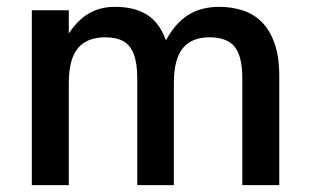

<svg xmlns="http://www.w3.org/2000/svg" viewBox="-20 -541 906 561"><path d="M73 -511H181V-443Q207 -483 240 -502Q273 -521 316 -521Q373 -521 409.5 -498Q446 -475 464 -425H466Q492 -473 529.5 -497Q567 -521 621 -521Q656 -521 688 -511Q720 -501 744 -477.5Q768 -454 782 -415Q796 -376 796 -318V0H688V-313Q688 -377 665.5 -404.5Q643 -432 592 -432Q540 -432 514 -400Q488 -368 488 -298V0H381V-313Q381 -356 371 -382.5Q361 -409 340.5 -420.5Q320 -432 288 -432Q234 -432 207.5 -400Q181 -368 181 -298V0H73Z"/></svg>

Font: 42dot Sans Light SemiBold
Style: Regular
Weight: 600
Version: Version 1.000